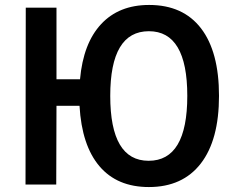

<svg xmlns="http://www.w3.org/2000/svg" viewBox="-20 -745 956 775"><path d="M581 10Q453 10 381.5 -74Q310 -158 301 -318H208L207 0H83L84 -714H208V-425H303Q316 -570 388 -647.5Q460 -725 582 -725Q719 -725 791.5 -630.5Q864 -536 864 -358Q864 -180 790.5 -85Q717 10 581 10ZM580 -96Q736 -96 736 -358Q736 -619 581 -619Q425 -619 425 -358Q425 -96 580 -96Z"/></svg>

Font: Noto Sans SemiCondensed SemiBold
Style: Regular
Weight: 600
Width: 4
Designer: Monotype Design Team
Foundry: Monotype Imaging Inc.
Version: Version 2.013; ttfautohint (v1.8.4.7-5d5b)